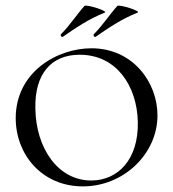

<svg xmlns="http://www.w3.org/2000/svg" viewBox="-20 -652 617 684"><path d="M204 -521C247 -551 297 -585 353 -607C368 -612 289 -637 281 -631C254 -601 229 -562 198 -531C194 -528 198 -518 204 -521ZM321 -521C364 -551 414 -585 470 -607C485 -612 406 -637 398 -631C371 -601 346 -562 315 -531C311 -528 315 -518 321 -521ZM275 12C421 12 541 -104 541 -241C541 -359 453 -480 306 -480C183 -480 36 -395 36 -231C36 -101 130 12 275 12ZM305 -9C186 -9 108 -125 106 -265C103 -387 161 -457 264 -457C395 -457 468 -346 471 -218C474 -85 401 -9 305 -9Z"/></svg>

Font: Cormorant SC
Style: Regular
Weight: 400
Designer: Christian Thalmann (Catharsis Fonts)
Version: Version 1.000;PS 001.000;hotconv 1.0.70;makeotf.lib2.5.58329